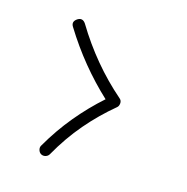

<svg xmlns="http://www.w3.org/2000/svg" viewBox="-63 -537 446 459"><g transform="rotate(15 160.0 -307.5)"><path d="M75.7 -474.6Q87.4 -481.9 95.7 -469.7Q148.4 -382.3 222.2 -318.4Q227.5 -314 226.8 -306.9Q226.1 -299.8 221.7 -296.4Q185.1 -266.1 153.3 -229Q121.6 -191.9 95.7 -146Q92.8 -141.1 86.9 -139.4Q81.1 -137.7 75.7 -140.6Q70.8 -143.6 69.1 -149.7Q67.4 -155.8 70.3 -160.6Q95.7 -204.6 126 -241Q156.2 -277.3 190.4 -307.6Q156.2 -339.4 126.2 -376Q96.2 -412.6 70.3 -454.6Q63 -466.3 75.7 -474.6Z"/></g></svg>

Font: Mikhak-FD ExtraLight
Style: Regular
Weight: 200
Designer: Amin Abedi
Version: Version 3.2